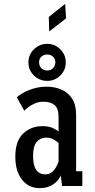

<svg xmlns="http://www.w3.org/2000/svg" viewBox="-20 -959 490 990"><path d="M184.5 11Q127.5 11 93.2 -32.8Q59 -76.5 59 -151Q59 -232 99.2 -270.2Q139.5 -308.5 199 -308.5Q232.5 -308.5 254 -298Q275.5 -287.5 282 -280.5V-355.5Q282 -399.5 261.8 -417Q241.5 -434.5 204 -434.5Q179.5 -434.5 159 -425.5Q138.5 -416.5 124.5 -405.2Q110.5 -394 105 -388L67 -457Q75 -466 97.2 -479Q119.5 -492 151.5 -502Q183.5 -512 221 -512Q262 -512 296.5 -497.2Q331 -482.5 351.8 -450.5Q372.5 -418.5 372.5 -366V-76H404.5V0H300L293 -56Q290 -43.5 276.8 -27.8Q263.5 -12 240.2 -0.5Q217 11 184.5 11ZM214 -60Q236 -60 250.2 -73.5Q264.5 -87 272.2 -103Q280 -119 282 -126.5V-221.5Q275.5 -228.5 258.2 -239Q241 -249.5 219 -249.5Q188.5 -249.5 169.5 -227.5Q150.5 -205.5 150.5 -154.5Q150.5 -60 214 -60ZM224 -542Q184 -542 155.2 -569.5Q126.5 -597 126.5 -638Q126.5 -677 155.2 -705Q184 -733 224 -733Q262.5 -733 290.8 -705Q319 -677 319 -638Q319 -597 290.8 -569.5Q262.5 -542 224 -542ZM224 -595.5Q241 -595.5 253.2 -607.2Q265.5 -619 265.5 -638.5Q265.5 -655.5 253.2 -666.8Q241 -678 224 -678Q205.5 -678 193.5 -666.8Q181.5 -655.5 181.5 -638.5Q181.5 -619 193.5 -607.2Q205.5 -595.5 224 -595.5ZM234 -797 231.5 -871.5 316 -939 320.5 -864Z"/></svg>

Font: Trispace Condensed
Style: Regular
Weight: 400
Width: 3
Designer: Tyler Finck
Foundry: Etcetera Type Company
Version: Version 1.210; ttfautohint (v1.8.3)